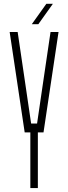

<svg xmlns="http://www.w3.org/2000/svg" viewBox="-20 -964 350 984"><path d="M135.5 0V-285.5H106.5L29.5 -800H70.5L106.5 -556L139.5 -331H170L203 -556L239 -800H280L203 -285.5H174V0ZM143 -840 217.5 -944.5H251L176.5 -840Z"/></svg>

Font: Big Shoulders Thin
Style: Regular
Weight: 100
Version: Version 2.002